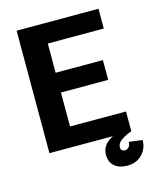

<svg xmlns="http://www.w3.org/2000/svg" viewBox="-127 -791 886 1060"><g transform="rotate(-15 315.5 -261.0)"><path d="M70 -700H218V0H70ZM138 -113H538V0H138ZM138 -420H488V-307H138ZM138 -700H538V-587H138ZM369 89Q369 60 385.5 37.5Q402 15 433 0H538Q506 11 480 28.5Q454 46 454 69Q454 82 461 87.5Q468 93 478 93Q489 93 499 83Q509 73 509 53L586 63Q586 110 554 144Q522 178 468 178Q423 178 396 155Q369 132 369 89Z"/></g></svg>

Font: Uncut Sans VF
Style: Regular
Weight: 400
Designer: Kasper Nordkvist
Foundry: Uncut Type
Version: Version 1.100;FEAKit 1.0